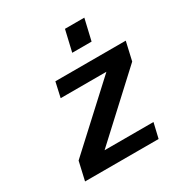

<svg xmlns="http://www.w3.org/2000/svg" viewBox="-164 -822 897 945"><g transform="rotate(-30 284.0 -350.0)"><path d="M48 0 72 -105 409 -415H149L168 -500H568L544 -395L208 -85H486L466 0ZM310 -580 338 -700H448L420 -580Z"/></g></svg>

Font: Perun
Style: Bold Italic
Weight: 700
Italic angle: -12°
Foundry: Copyright (c) Stefan Peev, Context Ltd, 2016
Version: Version 1.027